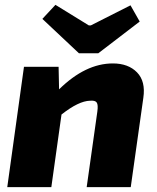

<svg xmlns="http://www.w3.org/2000/svg" viewBox="-20 -773 649 793"><path d="M306 -553 155 -695 209 -753 347 -668H355L519 -751L557 -684L386 -553ZM222 -497 224 -404Q333 -511 446 -511Q510 -511 546 -474Q582 -437 572 -369L520 0H338L382 -312Q386 -340 379.5 -349.5Q373 -359 352 -357Q305 -356 234 -300L192 0H10L79 -497Z"/></svg>

Font: Ezarion Extra Bold
Style: Italic
Weight: 800
Italic angle: -8°
Designer: Natanael Gama
Version: Version 1.001;PS 001.001;hotconv 1.0.70;makeotf.lib2.5.58329